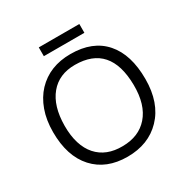

<svg xmlns="http://www.w3.org/2000/svg" viewBox="-201 -1082 1235 1266"><g transform="rotate(-30 417.0 -449.5)"><path d="M65.4 -376Q65.4 -468.3 91.6 -540.5Q117.7 -612.8 165 -663.1Q262.2 -765.6 421.9 -765.6Q590.3 -765.6 679.7 -663.1Q768.1 -562 768.1 -376Q768.1 -194.8 668.5 -91.3Q571.3 9.8 411.1 9.8Q250.5 9.8 158.2 -91.3Q65.4 -193.4 65.4 -376ZM152.3 -375Q151.9 -299.3 169.9 -241Q188 -182.6 222.7 -143.6Q292.5 -64.9 418 -66.9Q541.5 -67.9 611.3 -147.5Q683.6 -230 681.6 -381.3Q677.7 -689 411.1 -689Q289.6 -689 221.7 -606.9Q153.3 -524.4 152.3 -375ZM263.2 -907.7H571.8V-840.8H263.2Z"/></g></svg>

Font: Duru Sans
Style: Regular
Weight: 400
Designer: Onur Yazõcõgil
Foundry: Onur Yazõcõgil
Version: Version 1.001